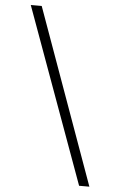

<svg xmlns="http://www.w3.org/2000/svg" viewBox="-61 -933 640 1008"><g transform="rotate(5 259.0 -429.5)"><path d="M449.2 32.2H395L59.6 -891.1H117.2Z"/></g></svg>

Font: SakalBharati
Style: Regular
Weight: 400
Designer: CDAC GIST
Foundry: CDAC
Version: 13.02